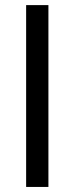

<svg xmlns="http://www.w3.org/2000/svg" viewBox="-20 -739 295 759"><path d="M171.4 0H83.3V-718.8H171.4Z"/></svg>

Font: Min Sans VF VF
Style: Regular
Weight: 400
Designer: Jinseong-Kim, NotoSansCJK, Nunito
Foundry: Jinseong-Kim
Version: Version 1.420;Glyphs 3.1.2 (3151)